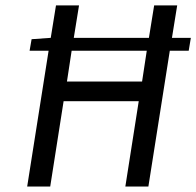

<svg xmlns="http://www.w3.org/2000/svg" viewBox="-20 -680 716 700"><path d="M79.1 0 157.2 -495.1H87.9L95.2 -537.1L165 -542L184.1 -660.2H268.1L249 -542H522.9L542 -660.2H626L606.9 -542H675.8L668 -495.1H599.1L521 0H437L485.8 -311H211.9L163.1 0ZM224.1 -382.8H498L515.1 -495.1H241.2Z"/></svg>

Font: Office Code Pro Italic
Style: Regular
Weight: 400
Italic angle: -9°
Designer: Nathan Rutzky & Paul D. Hunt
Foundry: Adobe Systems Incorporated
Version: Version 1.004;PS 001.004;hotconv 1.0.70;makeotf.lib2.5.58329